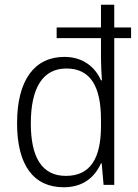

<svg xmlns="http://www.w3.org/2000/svg" viewBox="-20 -780 584 810"><path d="M249 10C333 10 381 -35 406 -91H409L417 0H462V-619H533V-664H462V-760H406V-664H219V-619H406V-533C406 -506 408 -471 410 -441H406C382 -496 331 -540 252 -540C126 -540 52 -443 52 -260C52 -84 121 10 249 10ZM258 -38C157 -38 110 -116 110 -259C110 -410 161 -491 260 -491C362 -491 406 -415 406 -275V-248C406 -113 362 -38 258 -38Z"/></svg>

Font: Noto Sans Ethiopic SemiCondensed Light
Style: Regular
Weight: 300
Width: 4
Designer: Monotype Design Team
Foundry: Monotype Imaging Inc.
Version: Version 2.102